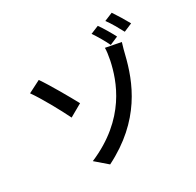

<svg xmlns="http://www.w3.org/2000/svg" viewBox="-190 -1076 1380 1351"><g transform="rotate(-30 500.0 -400.5)"><path d="M239 -22 333 59C664 -107 763 -361 811 -559C815 -575 825 -616 835 -646L711 -670C712 -649 706 -608 699 -573C668 -428 583 -168 239 -22ZM95 -656C145 -586 224 -443 263 -362L365 -420C329 -487 242 -640 195 -707L95 -656ZM745 -829 679 -802C704 -766 738 -708 757 -667L825 -696C806 -733 770 -795 745 -829ZM876 -860 808 -832C836 -796 867 -739 889 -698L957 -727C937 -764 900 -825 876 -860Z"/></g></svg>

Font: Source Han Sans KR Medium
Style: Regular
Weight: 500
Designer: Ryoko NISHIZUKA (kana & ideographs); Paul D. Hunt (Latin, Greek & Cyrillic); Wenlong ZHANG (bopomofo); Sandoll Communica
Foundry: Adobe Systems Incorporated
Version: Version 1.001;PS 1.001;hotconv 1.0.78;makeotf.lib2.5.61930